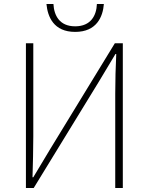

<svg xmlns="http://www.w3.org/2000/svg" viewBox="-20 -943 745 963"><path d="M110 0H149L475 -532L559 -672H563C560 -604 558 -542 558 -473V0H596V-726H556L231 -194L147 -54H143C145 -124 147 -191 147 -259V-726H110ZM357 -783C465 -783 496 -859 501 -923H466C464 -866 436 -811 357 -811C278 -811 251 -866 248 -923H213C219 -859 249 -783 357 -783Z"/></svg>

Font: Source Han Sans JP ExtraLight
Style: Regular
Weight: 250
Designer: Ryoko NISHIZUKA 西塚涼子 (kana, bopomofo & ideographs); Paul D. Hunt (Latin, Greek & Cyrillic); Sandoll Communications 산돌커뮤니
Foundry: Adobe
Version: Version 2.001;hotconv 1.0.107;makeotfexe 2.5.65593